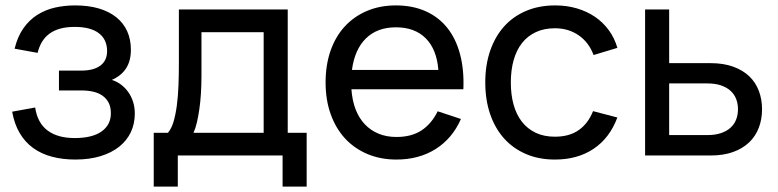

<svg xmlns="http://www.w3.org/2000/svg" viewBox="-20 -575 2878 710"><path d="M258.5 15Q211.5 15 172 4.5Q132.5 -6 102.5 -27.8Q72.5 -49.5 52.8 -83Q33 -116.5 25 -162L110 -177.5Q118.5 -120.5 155.8 -92.5Q193 -64.5 256 -64.5Q321.5 -64.5 355.8 -89Q390 -113.5 390 -156Q390 -179 381.8 -195Q373.5 -211 359 -221.2Q344.5 -231.5 324.5 -236Q304.5 -240.5 281 -240.5H198V-314H281Q326.5 -314 351.2 -332.5Q376 -351 376 -386Q376 -429 345.5 -452.2Q315 -475.5 256 -475.5Q225.5 -475.5 202.2 -469Q179 -462.5 162.5 -450.2Q146 -438 135.2 -420Q124.5 -402 119 -379.5L34 -395Q45 -440 66.8 -470.8Q88.5 -501.5 118.2 -520.2Q148 -539 183.5 -547Q219 -555 258 -555Q307 -555 345.2 -543.8Q383.5 -532.5 410 -511.2Q436.5 -490 450.2 -459.8Q464 -429.5 464 -391Q464 -349.5 446 -322Q428 -294.5 393.5 -279.5Q411.5 -274 427 -262.5Q442.5 -251 454 -235Q465.5 -219 472 -198.8Q478.5 -178.5 478.5 -155Q478.5 -117.5 463.8 -86.2Q449 -55 420.8 -32.5Q392.5 -10 351.5 2.5Q310.5 15 258.5 15Z M548.5 -84H601Q614 -99 621.8 -125.2Q629.5 -151.5 634 -185.5Q638.5 -219.5 640 -259.2Q641.5 -299 641.5 -341V-540H1044V-84H1114V115H1025V0H637.5V115H548.5ZM955 -84V-456H725V-294Q725 -260 723 -228.8Q721 -197.5 717 -170.2Q713 -143 707.8 -121Q702.5 -99 695.5 -84Z M1446 -68.5Q1502 -68.5 1539 -93Q1576 -117.5 1598.5 -163.5L1684.5 -135Q1652.5 -62.5 1590.8 -23.8Q1529 15 1446 15Q1387 15 1338.5 -5.5Q1290 -26 1255.8 -63.2Q1221.5 -100.5 1202.8 -153Q1184 -205.5 1184 -270Q1184 -335 1202.5 -387.8Q1221 -440.5 1255.2 -477.5Q1289.5 -514.5 1337.5 -534.8Q1385.5 -555 1444 -555Q1506 -555 1554 -533.5Q1602 -512 1634 -472Q1666 -432 1681.2 -374.5Q1696.5 -317 1693.5 -245H1279.5Q1282.5 -203 1295.2 -170.2Q1308 -137.5 1329.5 -115Q1351 -92.5 1380.2 -80.5Q1409.5 -68.5 1446 -68.5ZM1601 -316.5Q1595 -392.5 1554.5 -433.2Q1514 -474 1444 -474Q1375 -474 1333.2 -433Q1291.5 -392 1281.5 -316.5Z M2032 15Q1972 15 1924.2 -5.8Q1876.5 -26.5 1843.2 -64Q1810 -101.5 1792.2 -154Q1774.5 -206.5 1774.5 -270Q1774.5 -334.5 1792.5 -387Q1810.5 -439.5 1843.8 -476.8Q1877 -514 1925 -534.5Q1973 -555 2033 -555Q2076 -555 2113.2 -544Q2150.5 -533 2180.2 -512.8Q2210 -492.5 2231.2 -463.5Q2252.5 -434.5 2263 -398L2175 -371.5Q2157.5 -418.5 2119.8 -444.5Q2082 -470.5 2032 -470.5Q1992 -470.5 1961.5 -456.2Q1931 -442 1910.5 -416Q1890 -390 1879.5 -353Q1869 -316 1869 -270Q1869 -225 1879.2 -188Q1889.5 -151 1910 -124.8Q1930.5 -98.5 1961 -84Q1991.5 -69.5 2032 -69.5Q2085.5 -69.5 2120.2 -94Q2155 -118.5 2173 -164L2263 -140.5Q2234.5 -64.5 2175.2 -24.8Q2116 15 2032 15Z M2607.5 0H2365.5V-540H2454.5V-341.5H2607.5Q2655.5 -341.5 2691.2 -328.5Q2727 -315.5 2750.8 -292.8Q2774.5 -270 2786.2 -238.8Q2798 -207.5 2798 -171Q2798 -134.5 2786.2 -103.2Q2774.5 -72 2750.8 -49Q2727 -26 2691.2 -13Q2655.5 0 2607.5 0ZM2596 -75.5Q2625 -75.5 2646.2 -82.8Q2667.5 -90 2681.5 -102.8Q2695.5 -115.5 2702.2 -133Q2709 -150.5 2709 -171Q2709 -191.5 2702.2 -209Q2695.5 -226.5 2681.5 -239.2Q2667.5 -252 2646.2 -259.2Q2625 -266.5 2596 -266.5H2454.5V-75.5Z"/></svg>

Font: Vela Sans Med
Style: Regular
Weight: 500
Designer: Principal design: Mikhail Sharanda - project Manrope.
Design modification: Ravid Balaliev
Foundry: Mikhail Sharanda
Version: Version 1.001